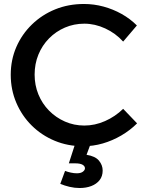

<svg xmlns="http://www.w3.org/2000/svg" viewBox="-20 -727 737 965"><path d="M599 -518Q561 -560 509 -584Q457 -608 404 -608Q352 -608 306.5 -588.5Q261 -569 226.5 -534Q192 -499 173 -452.5Q154 -406 154 -352Q154 -299 173 -252.5Q192 -206 226.5 -171Q261 -136 306.5 -116Q352 -96 404 -96Q457 -96 508 -118.5Q559 -141 599 -180L669 -107Q634 -72 589.5 -46Q545 -20 496.5 -6Q448 8 398 8Q321 8 255 -19.5Q189 -47 139.5 -96Q90 -145 62 -210.5Q34 -276 34 -351Q34 -426 62 -490.5Q90 -555 140.5 -604Q191 -653 257.5 -680Q324 -707 402 -707Q452 -707 500 -694Q548 -681 591 -657Q634 -633 668 -599ZM359 -8 434 0 415 51Q459 58 477.5 80.5Q496 103 496 130Q496 159 480.5 178.5Q465 198 439 208Q413 218 380 218Q355 218 329.5 212Q304 206 283 197L307 132Q320 137 336 140.5Q352 144 366 144Q386 144 396.5 136Q407 128 407 119Q407 108 395 101Q383 94 358 94Q352 94 341 94Q330 94 326 94Z"/></svg>

Font: Alexandria
Style: Regular
Weight: 400
Designer: Mohamed Gaber
Foundry: Kief Type Foundry
Version: Version 5.100